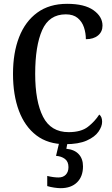

<svg xmlns="http://www.w3.org/2000/svg" viewBox="-20 -744 588 1004"><path d="M321 10Q231 10 170.5 -36Q110 -82 79 -164.5Q48 -247 48 -358Q48 -468 80 -550Q112 -632 175 -678Q238 -724 331 -724Q422 -724 469 -690.5Q516 -657 516 -610Q516 -578 492.5 -558.5Q469 -539 429 -539Q429 -571 419 -601Q409 -631 386 -650Q363 -669 324 -669Q237 -669 200.5 -586.5Q164 -504 164 -358Q164 -214 205 -133.5Q246 -53 339 -53Q404 -53 440 -81Q476 -109 499 -145Q514 -134 514 -107Q514 -83 495 -55.5Q476 -28 433.5 -9Q391 10 321 10ZM297 240Q283 240 263 237Q243 234 227 229V176Q260 184 286 184Q310 184 324 169.5Q338 155 338 130Q338 101 319.5 87Q301 73 273 71L292 -9H335L327 34Q369 38 391.5 62Q414 86 414 126Q414 179 383 209.5Q352 240 297 240Z"/></svg>

Font: Noto Serif Lao Condensed Medium
Style: Regular
Weight: 500
Width: 3
Designer: Monotype Design Team
Foundry: Monotype Imaging Inc.
Version: Version 2.003; ttfautohint (v1.8.4.7-5d5b)